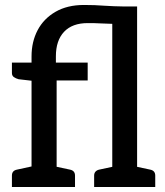

<svg xmlns="http://www.w3.org/2000/svg" viewBox="-20 -753 663 773"><path d="M107 0V-428L55 -434Q44 -437 36 -442.5Q28 -448 28 -459V-501H107V-526Q107 -585 131.5 -631.5Q156 -678 203.5 -705.5Q251 -733 318 -733Q362 -733 400 -730Q419 -729 438 -728Q457 -727 476 -727H532V0H432V-657Q419 -658 406 -658Q393 -658 379 -659Q366 -660 354.5 -660Q343 -660 333 -660Q271 -660 238 -625Q205 -590 205 -526V-501H333V-429H208V0ZM28 0V-46Q28 -56 33 -62Q38 -68 48 -70L117 -85L129 0ZM181 0 192 -85 262 -70Q272 -68 277 -62Q282 -56 282 -46V0ZM359 0V-46Q359 -56 364.5 -62Q370 -68 379 -70L449 -85L460 0ZM504 0 515 -85 585 -70Q595 -68 600 -62Q605 -56 605 -46V0Z"/></svg>

Font: Aleo Medium
Style: Regular
Weight: 500
Designer: Alessio Laiso
Foundry: Alessio Laiso
Version: Version 2.001;gftools[0.9.29]